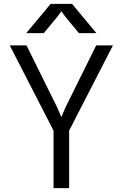

<svg xmlns="http://www.w3.org/2000/svg" viewBox="-20 -966 630 986"><path d="M30 -733 255 -295V0H335V-295L560 -733H474L317 -416L295 -365L273 -416L116 -733ZM115 -796H205L276 -882L295 -908L314 -882L385 -796H475L350 -946H240Z"/></svg>

Font: Kreadon Medium
Style: Regular
Weight: 500
Designer: kohakuno
Foundry: StudioGnu
Version: Version 1.000;Glyphs 3.1.2 (3151)